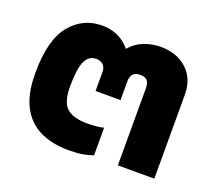

<svg xmlns="http://www.w3.org/2000/svg" viewBox="-91 -606 829 737"><g transform="rotate(20 324.0 -237.0)"><path d="M251 10Q185 10 135.5 -13.5Q86 -37 58.5 -88.5Q31 -140 31 -225Q31 -360 81.5 -422Q132 -484 211 -484Q282 -484 326 -431Q350 -459 382.5 -471.5Q415 -484 449 -484Q516 -484 557.5 -446Q599 -408 599 -342V0H450V-311Q450 -337 441 -346.5Q432 -356 412 -356Q374 -356 374 -315V-239H272V-316Q272 -336 261 -346Q250 -356 233 -356Q202 -356 188 -324.5Q174 -293 174 -223Q174 -157 201 -134Q228 -111 283 -111Q301 -111 319.5 -112.5Q338 -114 351 -118V-5Q332 2 308.5 6Q285 10 251 10Z"/></g></svg>

Font: Kanit SemiBold
Style: Regular
Weight: 600
Designer: Katatrad Team
Foundry: CadsonDemak
Version: Version 2.000; ttfautohint (v1.8.3)